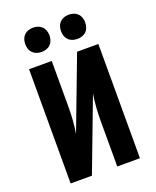

<svg xmlns="http://www.w3.org/2000/svg" viewBox="-172 -1062 944 1161"><g transform="rotate(-20 300.0 -481.5)"><path d="M77 0V-735H223V-441Q223 -398 220 -355Q217 -312 210 -270L386 -735H523V0H377V-294Q377 -337 380 -380Q383 -423 390 -465L214 0ZM415 -807Q399 -807 384 -812Q369 -817 358 -828Q347 -839 342 -854Q337 -869 337 -885Q337 -901 342 -916Q347 -931 358 -942Q369 -953 384 -958Q399 -963 415 -963Q431 -963 446 -958Q461 -953 472 -942Q483 -931 488 -916Q493 -901 493 -885Q493 -869 488 -854Q483 -839 472 -828Q461 -817 446 -812Q431 -807 415 -807ZM185 -807Q169 -807 154 -812Q139 -817 128 -828Q117 -839 112 -854Q107 -869 107 -885Q107 -901 112 -916Q117 -931 128 -942Q139 -953 154 -958Q169 -963 185 -963Q201 -963 216 -958Q231 -953 242 -942Q253 -931 258 -916Q263 -901 263 -885Q263 -869 258 -854Q253 -839 242 -828Q231 -817 216 -812Q201 -807 185 -807Z"/></g></svg>

Font: Iosevka Heavy Extended
Style: Regular
Weight: 900
Width: 7
Monospace: yes
Designer: Belleve Invis
Foundry: Belleve Invis
Version: Version 32.5.0; ttfautohint (v1.8.4)